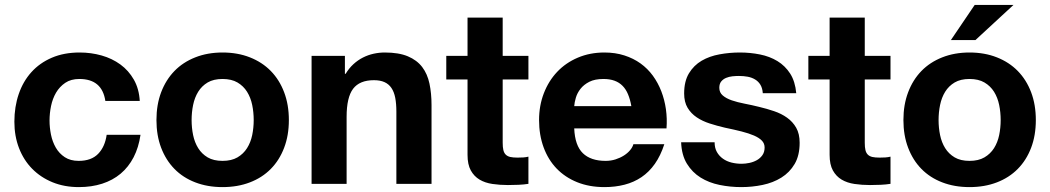

<svg xmlns="http://www.w3.org/2000/svg" viewBox="-20 -743 4244 776"><path d="M405.8 -335Q392.6 -423.8 300.8 -423.8Q266.6 -423.8 243.7 -408.2Q220.7 -392.6 206.5 -368.4Q192.4 -344.2 186.3 -314.5Q180.2 -284.7 180.2 -255.9Q180.2 -228 186 -199Q191.9 -169.9 205.6 -146.2Q219.2 -122.6 241.9 -107.7Q264.6 -92.8 297.9 -92.8Q349.1 -92.8 376.7 -121.3Q404.3 -149.9 411.1 -198.2H547.9Q540.5 -147 520 -107.4Q499.5 -67.9 467.5 -41Q435.5 -14.2 392.8 -0.5Q350.1 13.2 298.8 13.2Q240.2 13.2 192.4 -6.3Q144.5 -25.9 110.1 -60.8Q75.7 -95.7 56.9 -144.3Q38.1 -192.9 38.1 -251Q38.1 -311.5 55.7 -362.8Q73.2 -414.1 106.9 -451.4Q140.6 -488.8 189.7 -509.8Q238.8 -530.8 301.8 -530.8Q348.1 -530.8 390.6 -518.8Q433.1 -506.8 466.6 -482.4Q500 -458 521 -421.1Q542 -384.3 544.9 -335Z M612.3 -257.8Q612.3 -319.8 631.3 -370.1Q650.4 -420.4 685.1 -456.1Q719.7 -491.7 769.3 -511.2Q818.8 -530.8 879.4 -530.8Q940.4 -530.8 990 -511.2Q1039.6 -491.7 1074.5 -456.1Q1109.4 -420.4 1128.4 -370.1Q1147.5 -319.8 1147.5 -257.8Q1147.5 -195.8 1128.4 -145.8Q1109.4 -95.7 1074.5 -60.3Q1039.6 -24.9 990 -5.9Q940.4 13.2 879.4 13.2Q818.8 13.2 769.3 -5.9Q719.7 -24.9 685.1 -60.3Q650.4 -95.7 631.3 -145.8Q612.3 -195.8 612.3 -257.8ZM754.4 -257.8Q754.4 -226.6 760.5 -197Q766.6 -167.5 781 -144.3Q795.4 -121.1 819.3 -106.9Q843.3 -92.8 879.4 -92.8Q915.5 -92.8 939.7 -106.9Q963.9 -121.1 978.5 -144.3Q993.2 -167.5 999.3 -197Q1005.4 -226.6 1005.4 -257.8Q1005.4 -289.1 999.3 -318.8Q993.2 -348.6 978.5 -372.1Q963.9 -395.5 939.7 -409.7Q915.5 -423.8 879.4 -423.8Q843.3 -423.8 819.3 -409.7Q795.4 -395.5 781 -372.1Q766.6 -348.6 760.5 -318.8Q754.4 -289.1 754.4 -257.8Z M1374 -517.1V-444.8H1377Q1390.6 -467.3 1408.4 -483.6Q1426.3 -500 1447 -510.5Q1467.8 -521 1490.2 -525.9Q1512.7 -530.8 1535.2 -530.8Q1591.8 -530.8 1628.4 -515.4Q1665 -500 1686.3 -472.2Q1707.5 -444.3 1715.8 -405Q1724.1 -365.7 1724.1 -317.9V0H1582V-292Q1582 -323.7 1577.4 -347.7Q1572.8 -371.6 1562 -387.5Q1551.3 -403.3 1533.9 -411.1Q1516.6 -418.9 1491.2 -418.9Q1433.6 -418.9 1407.2 -384.3Q1380.9 -349.6 1380.9 -271V0H1239.3V-517.1Z M2115.7 -517.1V-421.9H2011.7V-166Q2011.7 -147.9 2014.4 -136.5Q2017.1 -125 2023.9 -118.2Q2030.8 -111.3 2042.2 -108.6Q2053.7 -106 2071.8 -106Q2084 -106 2095 -106.7Q2106 -107.4 2115.7 -109.9V0Q2097.7 2.9 2075.9 3.9Q2054.2 4.9 2032.7 4.9Q2000 4.9 1970.2 0.5Q1940.4 -3.9 1918.2 -17.1Q1896 -30.3 1882.8 -54.2Q1869.6 -78.1 1869.6 -117.2V-421.9H1783.7V-517.1H1869.6V-671.9H2011.7V-517.1Z M2300.8 -224.1Q2303.7 -154.8 2335.7 -123.8Q2367.7 -92.8 2427.7 -92.8Q2449.2 -92.8 2468 -98.9Q2486.8 -105 2501.7 -114.5Q2516.6 -124 2526.6 -136Q2536.6 -147.9 2540 -160.2H2665Q2649.9 -113.8 2626.7 -80.8Q2603.5 -47.9 2572.8 -27.1Q2542 -6.3 2504.4 3.4Q2466.8 13.2 2422.9 13.2Q2361.8 13.2 2312.7 -6.6Q2263.7 -26.4 2229.5 -62Q2195.3 -97.7 2177 -147.7Q2158.7 -197.8 2158.7 -257.8Q2158.7 -315.9 2178 -366Q2197.3 -416 2231.9 -452.6Q2266.6 -489.3 2315.4 -510Q2364.3 -530.8 2422.9 -530.8Q2466.8 -530.8 2503.4 -519Q2540 -507.3 2568.8 -486.6Q2597.7 -465.8 2618.7 -437Q2639.6 -408.2 2652.8 -374Q2666 -339.8 2671.4 -301.8Q2676.8 -263.7 2673.8 -224.1ZM2531.7 -314Q2526.9 -341.3 2518.3 -361.8Q2509.8 -382.3 2496.3 -396Q2482.9 -409.7 2463.9 -416.7Q2444.8 -423.8 2418.9 -423.8Q2384.3 -423.8 2361.8 -412.4Q2339.4 -400.9 2326.2 -384Q2313 -367.2 2307.4 -348.1Q2301.8 -329.1 2300.8 -314Z M2868.2 -168Q2868.2 -145 2877.4 -128.7Q2886.7 -112.3 2901.9 -101.6Q2917 -90.8 2936.8 -85.9Q2956.5 -81.1 2977.1 -81.1Q2992.2 -81.1 3008.5 -84.5Q3024.9 -87.9 3038.6 -95.5Q3052.2 -103 3061.3 -115.7Q3070.3 -128.4 3070.3 -147Q3070.3 -163.1 3059.3 -174.6Q3048.3 -186 3027.6 -195.1Q3006.8 -204.1 2977.1 -211.7Q2947.3 -219.2 2909.2 -227.1Q2877.9 -234.4 2848.4 -243.9Q2818.8 -253.4 2795.9 -268.8Q2772.9 -284.2 2759 -307.4Q2745.1 -330.6 2745.1 -365.2Q2745.1 -414.6 2764.6 -446.8Q2784.2 -479 2815.9 -497.6Q2847.7 -516.1 2888.2 -523.4Q2928.7 -530.8 2970.2 -530.8Q3012.2 -530.8 3051.5 -522.9Q3090.8 -515.1 3122.1 -496.1Q3153.3 -477.1 3173.6 -445.6Q3193.8 -414.1 3198.2 -366.2H3063Q3061.5 -386.7 3053.5 -400.1Q3045.4 -413.6 3032.2 -421.6Q3019 -429.7 3002.2 -432.9Q2985.4 -436 2966.3 -436Q2954.1 -436 2940.2 -434.6Q2926.3 -433.1 2914.6 -428.2Q2902.8 -423.3 2895 -413.8Q2887.2 -404.3 2887.2 -388.2Q2887.2 -369.1 2901.1 -357.2Q2915 -345.2 2937.7 -337.4Q2960.4 -329.6 2989.5 -324Q3018.6 -318.4 3048.3 -311Q3079.1 -303.7 3108.6 -293.7Q3138.2 -283.7 3161.1 -267.3Q3184.1 -251 3198 -226.6Q3211.9 -202.1 3211.9 -166Q3211.9 -114.7 3191.7 -80.3Q3171.4 -45.9 3137.9 -25.1Q3104.5 -4.4 3062.3 4.4Q3020 13.2 2976.1 13.2Q2931.2 13.2 2888.2 4.4Q2845.2 -4.4 2811.5 -25.4Q2777.8 -46.4 2756.3 -81.3Q2734.9 -116.2 2732.9 -168Z M3579.1 -517.1V-421.9H3475.1V-166Q3475.1 -147.9 3477.8 -136.5Q3480.5 -125 3487.3 -118.2Q3494.1 -111.3 3505.6 -108.6Q3517.1 -106 3535.2 -106Q3547.4 -106 3558.3 -106.7Q3569.3 -107.4 3579.1 -109.9V0Q3561 2.9 3539.3 3.9Q3517.6 4.9 3496.1 4.9Q3463.4 4.9 3433.6 0.5Q3403.8 -3.9 3381.6 -17.1Q3359.4 -30.3 3346.2 -54.2Q3333 -78.1 3333 -117.2V-421.9H3247.1V-517.1H3333V-671.9H3475.1V-517.1Z M3631.3 -257.8Q3631.3 -319.8 3650.4 -370.1Q3669.4 -420.4 3704.1 -456.1Q3738.8 -491.7 3788.3 -511.2Q3837.9 -530.8 3898.4 -530.8Q3959.5 -530.8 4009 -511.2Q4058.6 -491.7 4093.5 -456.1Q4128.4 -420.4 4147.5 -370.1Q4166.5 -319.8 4166.5 -257.8Q4166.5 -195.8 4147.5 -145.8Q4128.4 -95.7 4093.5 -60.3Q4058.6 -24.9 4009 -5.9Q3959.5 13.2 3898.4 13.2Q3837.9 13.2 3788.3 -5.9Q3738.8 -24.9 3704.1 -60.3Q3669.4 -95.7 3650.4 -145.8Q3631.3 -195.8 3631.3 -257.8ZM3773.4 -257.8Q3773.4 -226.6 3779.5 -197Q3785.6 -167.5 3800 -144.3Q3814.5 -121.1 3838.4 -106.9Q3862.3 -92.8 3898.4 -92.8Q3934.6 -92.8 3958.7 -106.9Q3982.9 -121.1 3997.6 -144.3Q4012.2 -167.5 4018.3 -197Q4024.4 -226.6 4024.4 -257.8Q4024.4 -289.1 4018.3 -318.8Q4012.2 -348.6 3997.6 -372.1Q3982.9 -395.5 3958.7 -409.7Q3934.6 -423.8 3898.4 -423.8Q3862.3 -423.8 3838.4 -409.7Q3814.5 -395.5 3800 -372.1Q3785.6 -348.6 3779.5 -318.8Q3773.4 -289.1 3773.4 -257.8ZM3823.2 -581.1 3919.4 -723.1H4076.2L3922.4 -581.1Z"/></svg>

Font: XB Khoramshahr
Style: Bold
Weight: 700
Designer: Behnam
Foundry: Irmug
Version: Version 8.005 2009